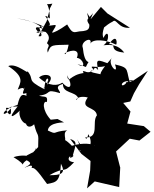

<svg xmlns="http://www.w3.org/2000/svg" viewBox="-40 -912 845 1052"><path d="M238 -256C188 -311 195 -363 217 -353C224 -393 200 -377 174 -388C251 -397 201 -428 288 -402C296 -412 249 -437 305 -452C303 -399 372 -412 388 -376C366 -342 372 -395 441 -378C393 -311 485 -332 491 -280C461 -243 509 -155 426 -159C429 -161 433 -133 444 -177C484 -103 422 -66 383 -149C417 -69 405 -93 378 -81C418 -92 483 -122 477 -114C466 -123 419 -133 353 -113C391 -67 323 -165 281 -153C352 -115 290 -181 329 -198C239 -191 278 -171 222 -197C227 -246 320 -240 310 -242L275 -260ZM649 -454C610 -418 620 -498 713 -454C679 -496 625 -453 679 -435C645 -534 677 -539 590 -559C615 -492 542 -563 575 -597C547 -565 481 -489 526 -502C499 -509 423 -518 475 -529C434 -569 500 -524 562 -561C492 -586 484 -594 498 -527C470 -567 476 -498 424 -521C396 -530 437 -490 428 -513C337 -505 338 -445 327 -500C364 -435 342 -415 301 -459C279 -443 230 -435 174 -487C200 -516 294 -504 193 -425C237 -453 209 -445 224 -471C227 -487 207 -494 203 -423C97 -478 154 -471 109 -524C123 -496 51 -570 5 -550C98 -488 72 -461 57 -421C108 -447 80 -404 96 -436C84 -399 77 -394 105 -402C100 -362 134 -353 124 -376C86 -400 72 -404 56 -337C-48 -307 -29 -255 19 -318C27 -253 -10 -304 -7 -321C45 -318 -28 -326 57 -329C-6 -252 33 -269 78 -315C47 -306 83 -204 129 -242C84 -272 100 -187 147 -231C167 -149 173 -201 169 -106C119 -58 168 -94 106 -60C115 -38 192 -24 152 -102C171 -18 122 -80 34 -51C122 2 57 -1 106 -34C134 -19 132 -12 95 6C98 8 146 -20 133 8C148 7 158 12 218 96C272 86 288 83 294 -15C323 40 293 48 231 48C326 -7 299 47 366 -23C308 -29 354 -73 344 -46C383 -62 346 -67 356 -50C379 -130 384 -136 344 -151L406 -69L456 -30L454 22L437 120L479 82L613 113L619 2V8L596 -82L671 -152L724 -142L785 -190L748 -221L657 -235L675 -301L635 -348L674 -356L694 -401L722 -450L770 -524L679 -463L651 -461ZM470 -840C443 -807 426 -809 451 -775C481 -762 461 -806 437 -842C457 -757 460 -743 395 -740C361 -733 356 -729 328 -778C286 -748 252 -730 245 -734C280 -790 268 -773 224 -771C262 -773 167 -857 233 -811C231 -919 192 -880 247 -892L234 -867L216 -797L171 -714C219 -703 138 -784 203 -764C179 -778 122 -800 53 -811C116 -803 168 -784 197 -753C122 -787 170 -718 196 -734C131 -728 165 -747 210 -737C246 -703 216 -684 218 -674C241 -658 211 -652 222 -624C238 -671 249 -664 336 -667C323 -600 310 -615 316 -621C359 -643 399 -640 381 -595C417 -592 436 -529 385 -560C449 -545 419 -532 445 -572C426 -577 418 -611 414 -649C398 -685 469 -716 455 -673C469 -701 543 -694 595 -668C602 -662 606 -740 557 -670C606 -674 548 -632 641 -624C607 -668 569 -668 527 -664C566 -689 555 -765 527 -704C510 -742 552 -785 515 -758C525 -749 534 -772 578 -794C599 -814 607 -753 672 -760L549 -838L513 -874L456 -806Z"/></svg>

Font: Hussar Lance
Style: Regular
Weight: 700
Foundry: Cannot Into Space Fonts, PlusOne Fonts
Version: Version 2.27